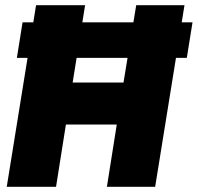

<svg xmlns="http://www.w3.org/2000/svg" viewBox="-20 -720 762 740"><path d="M45 -497 67 -634H722L700 -497ZM6 0 119 -700H308L260 -402H456L505 -700H691L578 0H392L430 -240H234L196 0Z"/></svg>

Font: Georama ExtraCondensed Thin ExtraBold
Style: Italic
Weight: 800
Italic angle: -9°
Version: Version 1.001